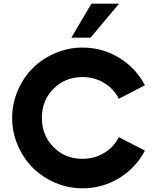

<svg xmlns="http://www.w3.org/2000/svg" viewBox="-20 -1020 845 1050"><path d="M370.1 -814 480 -1000H631.3L475.1 -814ZM431.2 9.8Q353 9.8 281.7 -20.8Q210.4 -51.3 158.9 -102.8Q107.4 -154.3 76.9 -225.6Q46.4 -296.9 46.4 -375Q46.4 -453.1 76.9 -524.4Q107.4 -595.7 158.9 -647.2Q210.4 -698.7 281.7 -729.2Q353 -759.8 431.2 -759.8Q541 -759.8 632.3 -703.6Q723.6 -647.5 772.5 -553.7L629.9 -480Q602.5 -534.2 549.6 -566.4Q496.6 -598.6 431.2 -598.6Q336.4 -598.6 272.7 -534.4Q209 -470.2 209 -375Q209 -279.8 272.7 -215.6Q336.4 -151.4 431.2 -151.4Q496.6 -151.4 549.6 -183.6Q602.5 -215.8 629.9 -270L772.5 -196.3Q723.6 -102.5 632.3 -46.4Q541 9.8 431.2 9.8Z"/></svg>

Font: Now
Style: Bold
Weight: 700
Designer: Alfredo Marco Pradil
Foundry: Alfredo Marco Pradil
Version: Version 1.002;PS 001.002;hotconv 1.0.88;makeotf.lib2.5.64775